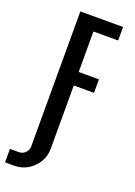

<svg xmlns="http://www.w3.org/2000/svg" viewBox="-234 -721 687 979"><g transform="rotate(20 110.0 -232.0)"><path d="M122.1 -366.2H231.9V-293H122.1V48.8Q122.1 109.4 79.1 152.3Q36.1 195.3 -24.4 195.3H-73.2V122.1H-24.4Q-4.4 122.1 10 107.7Q24.4 93.3 24.4 73.2V-659.2H256.3V-585.9H122.1Z"/></g></svg>

Font: Alegre Sans
Style: Regular
Weight: 400
Width: 3
Designer: GrandChaos9000
Version: Version 1.2.6 - August 1, 2014